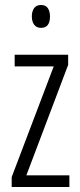

<svg xmlns="http://www.w3.org/2000/svg" viewBox="-20 -752 321 772"><path d="M259 0H27V-40L196 -485H39V-532H254V-491L86 -47H259ZM145 -732Q164 -732 172.5 -719Q181 -706 181 -686Q181 -640 145 -640Q127 -640 117.5 -652.5Q108 -665 108 -686Q108 -706 117 -719Q126 -732 145 -732Z"/></svg>

Font: Noto Sans Malayalam ExtraCondensed Light
Style: Regular
Weight: 300
Width: 2
Designer: Jelle Bosma - Monotype Design Team
Foundry: Monotype Imaging Inc.
Version: Version 2.104; ttfautohint (v1.8.4.7-5d5b)